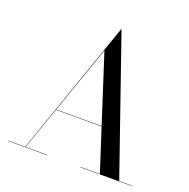

<svg xmlns="http://www.w3.org/2000/svg" viewBox="-134 -893 1005 1022"><g transform="rotate(20 368.0 -382.5)"><path d="M18.5 -2V0H238.5V-2H117L201.5 -243H460L538 -2H428.5V0H718.5V-2H647.5L383 -765H381L115 -2ZM336 -628 459.5 -245H202Z"/></g></svg>

Font: Bodoni* 96pt
Style: Regular
Weight: 400
Version: Version 2.3